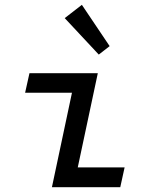

<svg xmlns="http://www.w3.org/2000/svg" viewBox="-20 -775 620 795"><path d="M195 0 278 -391H84L102 -472H385L302 -82H496L478 0ZM389 -549 248 -700 319 -755 434 -584Z"/></svg>

Font: Sometype Mono Medium
Style: Italic
Weight: 500
Italic angle: -12°
Monospace: yes
Designer: Ryoichi Tsunekawa
Foundry: Dharma Type
Version: Version 1.000; ttfautohint (v1.8.3)